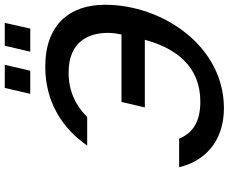

<svg xmlns="http://www.w3.org/2000/svg" viewBox="-97 -850 960 806"><g transform="rotate(-90 383.0 -447.0)"><path d="M666 -800 690 -907H594L569 -800ZM489 -800 514 -907H417L392 -800ZM175 -561H295C343 -610 405 -639 481 -639C614 -639 648 -552 648 -474C648 -455 645 -435 641 -417H358L335 -319H619C583 -186 506 -86 359 -86C271 -86 226 -121 204 -175H84C109 -69 191 13 332 13C592 13 766 -244 766 -486C766 -636 681 -737 506 -737C360 -737 248 -667 175 -561Z"/></g></svg>

Font: Perun Medium Italic
Style: Regular
Weight: 500
Italic angle: -12°
Foundry: Copyright (c) Stefan Peev, Context Ltd, 2016
Version: Version 1.026